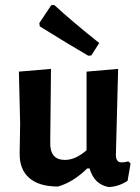

<svg xmlns="http://www.w3.org/2000/svg" viewBox="-20 -744 562 772"><path d="M198 -724Q271 -657 379 -571L347 -521L335 -520Q257 -565 140 -638L138 -651L186 -723ZM213 6Q137 6 97.5 -28.5Q58 -63 59 -128L61 -246L56 -456L185 -467L182 -172Q180 -101 241 -101Q284 -101 328 -140V-456L455 -467L446 -121Q446 -91 469 -91Q480 -91 496 -95L505 -87L493 -17Q456 7 417 8Q359 -2 340 -67H331Q274 -11 213 6Z"/></svg>

Font: Alegreya Sans
Style: Bold
Weight: 700
Designer: Juan Pablo del Peral
Foundry: Huerta Tipografica
Version: Version 2.007